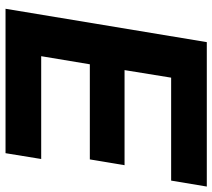

<svg xmlns="http://www.w3.org/2000/svg" viewBox="-57 -711 768 694"><g transform="rotate(90 327.0 -364.0)"><path d="M11.7 0 132.3 -727.5H654.3L632.8 -598.6H260.7L233.4 -430.2H577.1L556.2 -304.7H212.4L183.1 -128.9H554.7L533.7 0Z"/></g></svg>

Font: Inter Display
Style: Bold Italic
Weight: 700
Italic angle: -9.39999°
Designer: Rasmus Andersson
Foundry: rsms
Version: Version 4.000;git-a52131595